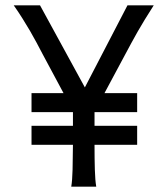

<svg xmlns="http://www.w3.org/2000/svg" viewBox="-20 -697 626 717"><path d="M97.7 -349.1H217.3L139.6 -494.1Q127.4 -517.1 116 -538.8Q104.5 -560.5 91.6 -582.5Q78.6 -604.5 64 -627.9Q49.3 -651.4 31.2 -677.2H129.4L296.9 -370.6L456.1 -677.2H554.2Q535.2 -647.9 520.8 -624Q506.3 -600.1 494.1 -578.9Q481.9 -557.6 470.9 -537.1Q460 -516.6 447.8 -494.1L370.1 -349.1H492.2V-278.3H333V-227.1H492.2V-156.2H333Q333 -103.5 334.2 -63.2Q335.4 -22.9 339.4 0H246.1Q250 -22.9 251 -63.2Q252 -103.5 252.4 -156.2H97.7V-227.1H252.4V-278.3H97.7Z"/></svg>

Font: Andika Eur
Style: Regular
Weight: 400
Designer: Victor Gaultney, Annie Olsen, Julie Remington, Don Collingsworth, Eric Hays, Becca Hirsbrunner
Foundry: SIL International
Version: Version 5.000